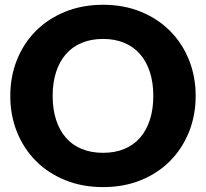

<svg xmlns="http://www.w3.org/2000/svg" viewBox="-20 -756 840 784"><path d="M779 -364.5Q779 -285.5 751.8 -217.5Q724.5 -149.5 675 -99.2Q625.5 -49 555.8 -20.5Q486 8 401 8Q316 8 246 -20.5Q176 -49 126.2 -99.2Q76.5 -149.5 49.2 -217.5Q22 -285.5 22 -364.5Q22 -443.5 49.2 -511.5Q76.5 -579.5 126.2 -629.5Q176 -679.5 246 -708Q316 -736.5 401 -736.5Q486 -736.5 555.8 -707.8Q625.5 -679 675 -629Q724.5 -579 751.8 -511Q779 -443 779 -364.5ZM606 -364.5Q606 -418.5 592 -461.8Q578 -505 551.8 -535Q525.5 -565 487.5 -581Q449.5 -597 401 -597Q352 -597 313.8 -581Q275.5 -565 249.2 -535Q223 -505 209 -461.8Q195 -418.5 195 -364.5Q195 -310 209 -266.8Q223 -223.5 249.2 -193.5Q275.5 -163.5 313.8 -147.8Q352 -132 401 -132Q449.5 -132 487.5 -147.8Q525.5 -163.5 551.8 -193.5Q578 -223.5 592 -266.8Q606 -310 606 -364.5Z"/></svg>

Font: LatoHex
Style: Regular
Weight: 900
Designer: Lukasz Dziedzic
Foundry: tyPoland Lukasz Dziedzic
Version: Version 1.104; Western+Polish opensource